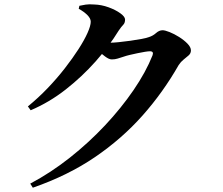

<svg xmlns="http://www.w3.org/2000/svg" viewBox="-20 -814 1040 895"><path d="M121 42Q217 -9 305.5 -79Q394 -149 469.5 -229.5Q545 -310 602.5 -394Q660 -478 691 -556Q698 -575 679 -575Q671 -575 655.5 -572.5Q640 -570 621 -566Q602 -562 585 -558Q568 -554 557 -550Q541 -545 528.5 -541Q516 -537 501 -537Q488 -537 469.5 -551Q451 -565 430 -582L449 -618Q465 -616 475.5 -615.5Q486 -615 496 -615Q509 -615 534 -617.5Q559 -620 587.5 -624Q616 -628 640 -632.5Q664 -637 674 -641Q693 -647 707.5 -660Q722 -673 738 -673Q749 -673 770.5 -664.5Q792 -656 815 -641.5Q838 -627 854 -610.5Q870 -594 870 -579Q870 -565 859 -555.5Q848 -546 835.5 -536Q823 -526 813 -511Q740 -383 644 -275Q548 -167 422.5 -81.5Q297 4 133 61ZM110 -318Q159 -358 202.5 -403.5Q246 -449 282.5 -496Q319 -543 346 -585Q373 -627 388 -660.5Q403 -694 403 -713Q403 -728 387 -744Q371 -760 347 -773L350 -787Q364 -790 379.5 -792.5Q395 -795 420 -793Q453 -792 486 -780Q519 -768 541 -752Q563 -736 563 -723Q563 -707 554.5 -698.5Q546 -690 533 -671Q489 -599 426 -528Q363 -457 286.5 -397Q210 -337 123 -300Z"/></svg>

Font: Noto Serif SC ExtraLight
Style: Bold
Weight: 700
Version: Version 2.002-H1;hotconv 1.1.0;makeotfexe 2.6.0